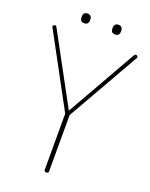

<svg xmlns="http://www.w3.org/2000/svg" viewBox="-232 -1446 1236 1577"><g transform="rotate(20 386.0 -657.5)"><path d="M377 14Q358 14 358 -1V-493L17 -1124Q13 -1131 15 -1135.5Q17 -1140 26 -1145Q36 -1149 40 -1146Q44 -1143 49 -1133L378 -526L721 -1130Q728 -1142 733 -1145.5Q738 -1149 746 -1145Q755 -1140 756.5 -1135.5Q758 -1131 755 -1124L396 -494V-1Q396 14 377 14ZM249 -1244Q231 -1244 222 -1254Q213 -1264 213 -1286Q213 -1308 222 -1318.5Q231 -1329 250 -1329Q269 -1329 278.5 -1318.5Q288 -1308 288 -1286Q288 -1264 278 -1254Q268 -1244 249 -1244ZM521 -1244Q501 -1244 492 -1254Q483 -1264 483 -1286Q483 -1308 492.5 -1318.5Q502 -1329 520 -1329Q539 -1329 548.5 -1318.5Q558 -1308 558 -1286Q558 -1264 548.5 -1254Q539 -1244 521 -1244Z"/></g></svg>

Font: Playwrite BR Thin
Style: Regular
Weight: 250
Version: Version 1.003